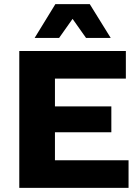

<svg xmlns="http://www.w3.org/2000/svg" viewBox="-20 -906 671 926"><path d="M514 -723 413 -886H247L147 -723H265L330 -815L395 -723ZM73 0H600V-133H245V-268H517V-393H245V-527H587V-660H73Z"/></svg>

Font: Work Sans
Style: Bold
Weight: 700
Designer: Wei Huang
Foundry: Wei Huang
Version: Version 2.012